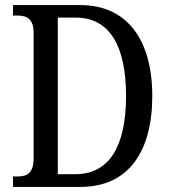

<svg xmlns="http://www.w3.org/2000/svg" viewBox="-20 -734 667 754"><path d="M31 0H296C484 0 578 -138 578 -357C578 -584 474 -714 296 -714H31V-673H46C84 -673 112 -662 112 -605V-113C112 -53 86 -41 48 -41H31ZM276 -50H207V-665H277C409 -665 475 -556 475 -357C475 -159 409 -50 276 -50Z"/></svg>

Font: Noto Serif Lao Cond
Style: Regular
Weight: 400
Width: 3
Designer: Monotype Design Team
Foundry: Monotype Imaging Inc.
Version: Version 2.004